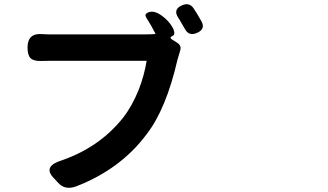

<svg xmlns="http://www.w3.org/2000/svg" viewBox="-20 -847 1540 902"><path d="M253.9 12.7 230.5 -12.7Q180.7 -66.4 270.5 -93.8Q447.3 -155.3 556.6 -292Q600.6 -347.7 631.8 -425.8Q658.2 -494.1 668.9 -561.5H446.3H223.6Q189.5 -561.5 173.8 -560.5Q137.7 -559.6 123.5 -573.7Q109.4 -587.9 109.4 -624Q109.4 -694.3 182.6 -686.5Q190.4 -686.5 205.1 -685.5Q217.8 -685.5 223.6 -685.5H666Q694.3 -685.5 710.9 -687.5Q691.4 -726.6 667 -764.6Q657.2 -780.3 674.8 -788.1L677.7 -789.1Q704.1 -799.8 741.2 -772.5Q772.5 -750 791 -717.8Q796.9 -707 798.8 -695.3Q799.8 -681.6 791 -678.7L789.1 -677.7Q774.4 -670.9 787.1 -662.1L813.5 -645.5Q834 -631.8 826.2 -608.4Q823.2 -599.6 818.4 -582Q815.4 -570.3 813.5 -565.4Q760.7 -335.9 669.9 -217.8Q546.9 -51.8 335.9 29.3Q285.2 46.9 253.9 12.7ZM848.6 -710.9Q845.7 -715.8 839.8 -726.1Q834 -736.3 831.1 -741.2Q829.1 -745.1 824.7 -752.4Q820.3 -759.8 817.4 -763.7Q791 -803.7 835.9 -822.3Q870.1 -836.9 889.6 -807.6Q906.2 -783.2 926.8 -746.1Q946.3 -710 905.3 -692.4Q867.2 -675.8 848.6 -710.9Z"/></svg>

Font: Bpmf GenSen Rounded B
Style: B
Weight: 700
Foundry: But Ko
Version: Version 1.320